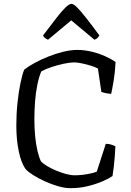

<svg xmlns="http://www.w3.org/2000/svg" viewBox="-20 -980 682 1000"><path d="M346 0Q318 0 283 -10Q248 -20 214 -35.5Q180 -51 153 -68Q126 -85 114 -99Q91 -129 78 -190.5Q65 -252 65 -325Q65 -386 71 -443.5Q77 -501 86.5 -547Q96 -593 106 -617Q127 -634 160 -652Q193 -670 232 -685.5Q271 -701 310 -710.5Q349 -720 383 -720Q419 -720 457 -711Q495 -702 528 -687Q561 -672 582 -657Q579 -601 571.5 -557Q564 -513 559 -491Q538 -493 526 -496Q514 -499 508 -501L490 -623Q476 -631 453 -638Q430 -645 406 -650Q382 -655 366 -655Q344 -655 311.5 -648Q279 -641 247.5 -630.5Q216 -620 195 -608Q183 -580 174.5 -538.5Q166 -497 162.5 -450Q159 -403 159 -358Q159 -314 163 -271.5Q167 -229 175 -195Q183 -161 193 -140Q203 -129 224 -116Q245 -103 271 -92Q297 -81 323 -74Q349 -67 370 -67Q388 -67 410 -69.5Q432 -72 452 -76.5Q472 -81 484 -86L531 -231Q547 -231 560.5 -226.5Q574 -222 581 -218Q580 -195 578 -168Q576 -141 573 -114Q570 -87 566 -63Q547 -50 513.5 -35.5Q480 -21 437.5 -10.5Q395 0 346 0ZM230 -773Q221 -777 214 -782.5Q207 -788 204 -795Q245 -849 273.5 -886Q302 -923 321.5 -941.5Q341 -960 352 -960Q363 -960 382 -941Q401 -922 430 -885Q459 -848 498 -795Q495 -790 489 -783.5Q483 -777 472 -773L351 -874Z"/></svg>

Font: Texturina 12pt Light
Style: Regular
Weight: 300
Designer: Guillermo Torres Carreño
Foundry: Omnibus-Type
Version: Version 1.002